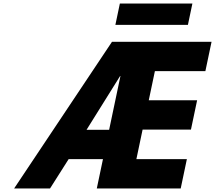

<svg xmlns="http://www.w3.org/2000/svg" viewBox="-20 -1060 1210 1080"><path d="M366.2 -165H559.2L524.5 0H996.5L1031.2 -165H747.2L782.1 -331H1054.1L1088.8 -496H816.8L851.3 -660H1135.3L1170 -825H610L59.5 0H261.5ZM593.9 -330H466.9L655.4 -632H657.4ZM654.2 -1040 629 -920H1037L1062.2 -1040Z"/></svg>

Font: Hussar
Style: BdOblTwo
Weight: 700
Foundry: Cannot Into Space Fonts
Version: Version 2.00